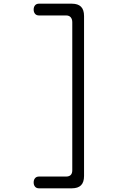

<svg xmlns="http://www.w3.org/2000/svg" viewBox="-20 -872 640 1044"><path d="M370 152H192Q178 152 170.5 143Q163 134 163 120Q163 106 170.5 97Q178 88 192 88H339Q356 88 364.5 79.5Q373 71 373 54V-751Q373 -768 364.5 -778Q356 -788 339 -788H192Q178 -788 170.5 -797Q163 -806 163 -820Q163 -834 170.5 -843Q178 -852 192 -852H370Q404 -852 420.5 -835.5Q437 -819 437 -785V85Q437 119 420.5 135.5Q404 152 370 152Z"/></svg>

Font: Maple Mono ExtraLight
Style: Regular
Weight: 275
Monospace: yes
Designer: subframe7536
Version: Version 7.000